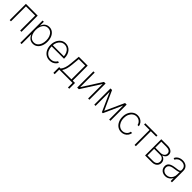

<svg xmlns="http://www.w3.org/2000/svg" viewBox="528 -2460 4571 4571"><g transform="rotate(45 2813.5 -174.5)"><path d="M82.5 0V-545.9H479V0H435.5V-504.4H125V0Z M644 204.1V-545.9H685.5V-423.8H690.9Q703.1 -459 726.8 -488.5Q750.5 -518.1 785.4 -535.6Q820.3 -553.2 867.2 -553.2Q932.6 -553.2 981.4 -517.1Q1030.3 -481 1057.4 -417.2Q1084.5 -353.5 1084.5 -271.5Q1084.5 -189 1057.6 -125Q1030.8 -61 981.9 -24.7Q933.1 11.7 867.7 11.7Q820.8 11.7 785.9 -6.3Q751 -24.4 727.3 -54.2Q703.6 -84 690.9 -119.1H686.5V204.1ZM863.8 -28.3Q919.9 -28.3 959.5 -60.5Q999 -92.8 1020.3 -147.9Q1041.5 -203.1 1041.5 -272Q1041.5 -340.3 1020.5 -395Q999.5 -449.7 959.7 -481.4Q919.9 -513.2 863.8 -513.2Q808.6 -513.2 768.8 -481.9Q729 -450.7 707.5 -396Q686 -341.3 686 -272Q686 -202.1 707.5 -147Q729 -91.8 768.8 -60.1Q808.6 -28.3 863.8 -28.3Z M1430.7 11.7Q1356.9 11.7 1302.2 -24.9Q1247.6 -61.5 1217.5 -125.5Q1187.5 -189.5 1187.5 -270.5Q1187.5 -352.1 1217.5 -416Q1247.6 -480 1300 -516.6Q1352.5 -553.2 1419.9 -553.2Q1466.3 -553.2 1507.3 -535.2Q1548.3 -517.1 1579.8 -482.2Q1611.3 -447.3 1629.4 -397.2Q1647.5 -347.2 1647.5 -283.7V-263.2H1215.3V-302.2H1624L1604.5 -286.6Q1604.5 -350.1 1581.5 -401.6Q1558.6 -453.1 1517.1 -483.2Q1475.6 -513.2 1419.9 -513.2Q1365.7 -513.2 1323 -482.7Q1280.3 -452.1 1255.4 -400.9Q1230.5 -349.6 1230.5 -286.1V-268.1Q1230.5 -199.7 1254.4 -145.5Q1278.3 -91.3 1323.2 -59.8Q1368.2 -28.3 1430.7 -28.3Q1475.6 -28.3 1507.3 -43.5Q1539.1 -58.6 1559.6 -80.6Q1580.1 -102.5 1589.8 -122.6L1629.4 -106.4Q1617.2 -79.1 1591.1 -51.8Q1564.9 -24.4 1524.9 -6.3Q1484.9 11.7 1430.7 11.7Z M1706.5 154.3V-41H1755.4Q1773.9 -63.5 1788.3 -89.1Q1802.7 -114.7 1813.2 -146.5Q1823.7 -178.2 1831.1 -217.3Q1838.4 -256.3 1842.3 -305.2L1863.8 -545.9H2162.6V-41H2240.7V154.3H2197.8V0H1750.5V154.3ZM1806.2 -41H2119.6V-504.4H1903.3L1884.8 -305.2Q1877 -218.8 1858.9 -154.5Q1840.8 -90.3 1806.2 -41Z M2397.5 -56.2 2710.4 -545.9H2765.1V0H2722.7V-488.8L2410.2 0H2355V-545.9H2397.5Z M3201.7 -63 3421.4 -545.9H3464.8L3218.3 0H3186L2940.9 -545.9H2982.9ZM2972.7 -545.9V0H2930.2V-545.9ZM3431.6 0V-545.9H3474.1V0Z M3843.3 11.7Q3773.9 11.7 3720.9 -25.1Q3668 -62 3637.9 -126Q3607.9 -189.9 3607.9 -271Q3607.9 -352.1 3637.9 -415.8Q3668 -479.5 3721.2 -516.4Q3774.4 -553.2 3843.3 -553.2Q3895 -553.2 3937.7 -532.2Q3980.5 -511.2 4008.5 -473.4Q4036.6 -435.5 4044.4 -385.3H4001.5Q3995.1 -420.9 3973.1 -450Q3951.2 -479 3917.7 -496.1Q3884.3 -513.2 3843.3 -513.2Q3787.6 -513.2 3744.4 -482.2Q3701.2 -451.2 3676 -396.7Q3650.9 -342.3 3650.9 -272Q3650.9 -202.1 3675.3 -147.2Q3699.7 -92.3 3743.2 -60.3Q3786.6 -28.3 3843.3 -28.3Q3903.3 -28.3 3947.3 -64Q3991.2 -99.6 4001.5 -159.2H4045.4Q4037.6 -108.9 4010 -70.3Q3982.4 -31.7 3939.7 -10Q3897 11.7 3843.3 11.7Z M4102.5 -504.4V-545.9H4511.7V-504.4H4329.6V0H4286.6V-504.4Z M4640.6 0V-545.9H4847.7Q4933.6 -545.4 4982.2 -509.8Q5030.8 -474.1 5030.3 -412.1Q5030.3 -364.3 5003.4 -333.3Q4976.6 -302.2 4929.2 -287.6Q4961.9 -281.2 4987.8 -262.7Q5013.7 -244.1 5028.8 -215.6Q5043.9 -187 5043.9 -148.9Q5043.9 -106 5022.7 -72.3Q5001.5 -38.6 4963.9 -19.3Q4926.3 0 4876 0ZM4681.6 -40.5H4876Q4932.1 -41 4966.1 -71.5Q5000 -102.1 5000 -152.8Q5000 -201.7 4969.2 -232.7Q4938.5 -263.7 4890.1 -263.7H4681.6ZM4681.6 -302.7H4854.5Q4915 -303.2 4951.4 -332.5Q4987.8 -361.8 4987.3 -410.2Q4987.3 -455.6 4950.7 -480.2Q4914.1 -504.9 4847.7 -504.4H4681.6Z M5323.2 12.2Q5275.9 12.2 5236.3 -6.8Q5196.8 -25.9 5173.1 -62.3Q5149.4 -98.6 5149.4 -149.9Q5149.4 -184.1 5161.6 -210.2Q5173.8 -236.3 5199 -255.1Q5224.1 -273.9 5263.4 -286.1Q5302.7 -298.3 5357.4 -305.2Q5399.4 -310.1 5432.1 -314.9Q5464.8 -319.8 5483.4 -330.3Q5502 -340.8 5502 -361.3V-383.8Q5502 -443.4 5464.4 -478.5Q5426.8 -513.7 5360.8 -513.7Q5302.7 -513.7 5262.5 -488Q5222.2 -462.4 5206.1 -421.9L5165 -437Q5181.2 -476.6 5210.9 -502.2Q5240.7 -527.8 5279.3 -540.5Q5317.9 -553.2 5359.9 -553.2Q5396.5 -553.2 5429.7 -543.2Q5462.9 -533.2 5489 -512Q5515.1 -490.7 5530 -458.3Q5544.9 -425.8 5544.9 -380.9V0H5502V-98.1H5499Q5484.9 -67.9 5460 -43Q5435.1 -18.1 5400.6 -2.9Q5366.2 12.2 5323.2 12.2ZM5327.1 -27.8Q5378.4 -27.8 5417.7 -53.2Q5457 -78.6 5479.5 -122.3Q5502 -166 5502 -221.2V-301.8Q5493.7 -294.9 5478.3 -289.3Q5462.9 -283.7 5443.6 -279.3Q5424.3 -274.9 5403.3 -272Q5382.3 -269 5362.3 -266.6Q5302.2 -259.8 5264.9 -244.9Q5227.5 -230 5210 -206.3Q5192.4 -182.6 5192.4 -148.4Q5192.4 -92.8 5231.2 -60.3Q5270 -27.8 5327.1 -27.8Z"/></g></svg>

Font: Inter Tight ExtraLight
Style: Regular
Weight: 250
Designer: Rasmus Andersson
Foundry: rsms
Version: Version 3.004